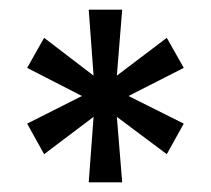

<svg xmlns="http://www.w3.org/2000/svg" viewBox="-20 -707 435 396"><path d="M163 -331 173 -466 71 -389 36 -452 149 -509 36 -567 71 -629 173 -551 163 -687H232L221 -551L324 -629L359 -567L245 -509L359 -452L324 -389L221 -466L232 -331Z"/></svg>

Font: Archivo SemiCondensed Medium
Style: Regular
Weight: 500
Width: 4
Designer: Hector Gatti
Foundry: Omnibus-Type
Version: Version 2.001